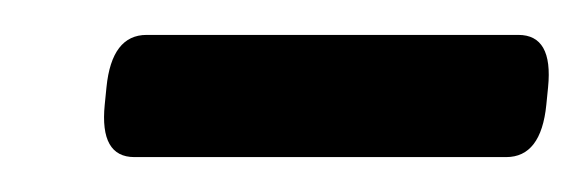

<svg xmlns="http://www.w3.org/2000/svg" viewBox="-20 -702 334 110"><path d="M57 -612Q37 -612 40 -642L41 -652Q44 -682 64 -682H277Q297 -682 294 -652L293 -642Q290 -612 270 -612Z"/></svg>

Font: Asap
Style: Italic
Weight: 400
Italic angle: -6°
Designer: Pablo Cosgaya
Foundry: Omnibus-Type
Version: Version 3.001; ttfautohint (v1.8.3)